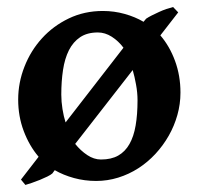

<svg xmlns="http://www.w3.org/2000/svg" viewBox="-20 -500 565 546"><path d="M371.1 -214.8Q371.1 -236.3 366.9 -259.3Q362.8 -282.2 357.4 -300.8L193.8 -90.8Q209 -71.8 228 -59.1Q247.1 -46.4 267.1 -46.4Q296.4 -46.4 316.2 -57.6Q335.9 -68.8 348.1 -90.3Q360.4 -111.8 365.7 -143.1Q371.1 -174.3 371.1 -214.8ZM154.3 -231Q154.3 -210.9 157.7 -189.7Q161.1 -168.5 166.5 -151.9L331.1 -364.3Q316.9 -383.3 297.9 -395.5Q278.8 -407.7 258.3 -407.7Q228 -407.7 208 -394.3Q188 -380.9 176 -357.2Q164.1 -333.5 159.2 -301Q154.3 -268.6 154.3 -231ZM486.8 -464.8 436 -399.4Q462.4 -368.7 477.8 -326.7Q493.2 -284.7 493.2 -236.8Q493.2 -204.1 484.4 -172.9Q475.6 -141.6 459.7 -113.8Q443.8 -85.9 421.9 -62.3Q399.9 -38.6 373.3 -21.5Q346.7 -4.4 316.2 5.1Q285.6 14.6 253.4 14.6Q220.7 14.6 190.4 6.3Q160.2 -2 135.7 -16.1L128.9 -6.8Q124.5 -2.9 114.7 2Q105 6.8 93.5 11.5Q82 16.1 70.8 20Q59.6 23.9 52.2 25.9L39.6 10.7L89.8 -54.2Q63.5 -85 47.6 -127Q31.7 -168.9 31.7 -216.8Q31.7 -265.1 49.6 -310.5Q67.4 -356 99.4 -391.1Q131.3 -426.3 175.5 -447.5Q219.7 -468.8 272.5 -468.8Q304.7 -468.8 334.5 -460.4Q364.3 -452.1 388.2 -438L395.5 -446.8Q401.9 -451.2 411.6 -456.1Q421.4 -460.9 431.9 -465.8Q442.4 -470.7 453.1 -474.4Q463.9 -478 472.2 -480Z"/></svg>

Font: Gentium Basic
Style: Bold
Weight: 700
Designer: J. Victor Gaultney and Annie Olsen
Foundry: SIL International
Version: Version 1.100